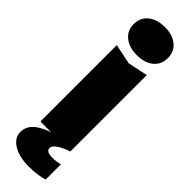

<svg xmlns="http://www.w3.org/2000/svg" viewBox="-352 -829 1038 1038"><g transform="rotate(45 167.0 -310.0)"><path d="M203 -21 258 -12V0H281Q238 15 213 32Q188 49 188 66Q188 93 236 93Q253 93 267 91Q281 89 294 86V202Q281 207 248 212Q215 217 179 217Q106 217 60.5 189Q15 161 15 116Q15 67 62.5 34.5Q110 2 203 -21ZM52 -584 167 -560 281 -584V0H52ZM167 -622Q108 -622 72 -651Q36 -680 36 -729Q36 -779 72 -808Q108 -837 167 -837Q226 -837 261.5 -808Q297 -779 297 -729Q297 -680 261.5 -651Q226 -622 167 -622Z"/></g></svg>

Font: Unbounded ExtraBold
Style: Regular
Weight: 800
Designer: Luke Prowse, Jean-Baptiste Morizot, Fátima Lázaro, Florian Runge
Foundry: NaN
Version: Version 1.701;gftools[0.9.28.dev5+ged2979d]